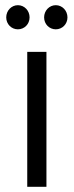

<svg xmlns="http://www.w3.org/2000/svg" viewBox="-20 -720 284 740"><path d="M195 -607C220 -607 240 -627 240 -653C240 -679 220 -700 195 -700C170 -700 150 -679 150 -653C150 -627 170 -607 195 -607ZM49 -607C74 -607 94 -627 94 -653C94 -679 74 -700 49 -700C24 -700 4 -679 4 -653C4 -627 24 -607 49 -607ZM85 0H159V-520H85Z"/></svg>

Font: Fixel Text Regular
Style: Regular
Weight: 400
Width: 4
Designer: AlfaBravo + MacPaw
Foundry: Kyrylo Tkachov, Marchela Mozhyna, Serhii Makarenko, Maria Weinstein, Zakhar Kryvoshyya
Version: Version 1.211